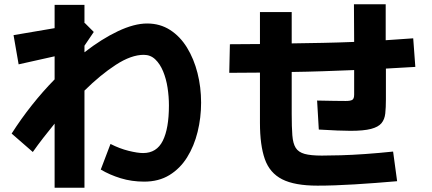

<svg xmlns="http://www.w3.org/2000/svg" viewBox="-20 -820 2040 907"><path d="M238 67V-236Q211 -203 185 -169.5Q159 -136 135 -102L35 -189Q79 -258 130.5 -323Q182 -388 238 -445V-554L68 -516L44 -654L238 -687V-797H379V-711H381L423 -669L379 -604V-573Q460 -636 537 -672.5Q614 -709 675 -709Q736 -709 783.5 -678.5Q831 -648 863.5 -595Q896 -542 913 -475Q930 -408 930 -335Q930 -264 913.5 -197Q897 -130 864 -77Q831 -24 780.5 7Q730 38 661 38Q602 38 550 22Q498 6 456 -19L502 -140Q545 -118 587.5 -107.5Q630 -97 656 -97Q720 -97 749 -155Q778 -213 778 -322Q778 -364 771.5 -406Q765 -448 750.5 -483Q736 -518 713.5 -539.5Q691 -561 659 -561Q600 -561 527.5 -514Q455 -467 379 -392V67Z M1063 -476 1066 -611Q1101 -611 1136.5 -611.5Q1172 -612 1208 -612V-763H1358V-615Q1431 -616 1504.5 -617.5Q1578 -619 1653 -622L1652 -800H1802V-630Q1869 -634 1932 -639L1942 -504Q1873 -500 1803 -496V-350Q1803 -312 1800 -284Q1797 -256 1782 -238Q1767 -220 1732.5 -211Q1698 -202 1636 -202Q1610 -202 1573 -203.5Q1536 -205 1486 -208L1478 -345Q1523 -344 1558.5 -343.5Q1594 -343 1613 -343Q1636 -343 1644.5 -348.5Q1653 -354 1653 -373V-489Q1579 -486 1505 -483.5Q1431 -481 1358 -480V-282Q1358 -220 1361 -181Q1364 -142 1377 -121.5Q1390 -101 1419 -93Q1448 -85 1500 -85Q1536 -85 1589.5 -86.5Q1643 -88 1706.5 -92.5Q1770 -97 1837 -104L1856 36Q1753 45 1655 51Q1557 57 1480 57Q1372 57 1313 27Q1254 -3 1231 -68.5Q1208 -134 1208 -240V-477Q1137 -476 1063 -476Z"/></svg>

Font: Murecho
Style: Bold
Weight: 700
Designer: Neil Summerour
Foundry: Positype
Version: Version 1.010; ttfautohint (v1.8.3)